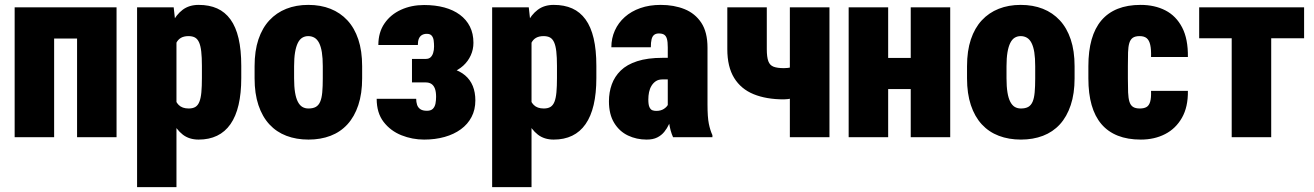

<svg xmlns="http://www.w3.org/2000/svg" viewBox="-20 -558 5347 781"><path d="M342.8 -528.3V-401.4H148.9V-528.3ZM200.2 -528.3V0H39.6V-528.3ZM454.1 -528.3V0H293.5V-528.3Z M697.8 -426.8V203.1H537.6V-528.3H686.5ZM961.4 -290V-240.7Q961.4 -178.2 950.4 -131.3Q939.5 -84.5 917.5 -53Q895.5 -21.5 863 -5.9Q830.6 9.8 788.1 9.8Q749.5 9.8 723.4 -10.5Q697.3 -30.8 680.4 -66.4Q663.6 -102.1 653.3 -148.2Q643.1 -194.3 636.2 -245.1V-278.8Q643.1 -333.5 652.8 -380.9Q662.6 -428.2 679.7 -463.4Q696.8 -498.5 723.1 -518.3Q749.5 -538.1 788.1 -538.1Q831.1 -538.1 863.3 -523.7Q895.5 -509.3 917.5 -479Q939.5 -448.7 950.4 -401.9Q961.4 -355 961.4 -290ZM801.3 -240.7V-290Q801.3 -325.2 798.6 -348.6Q795.9 -372.1 789.6 -386Q783.2 -399.9 772.9 -405.5Q762.7 -411.1 746.6 -411.1Q728.5 -411.1 716.1 -404.1Q703.6 -397 696.5 -382.1Q689.5 -367.2 687 -345Q684.6 -322.8 686 -292.5V-231Q683.6 -196.8 688 -171.1Q692.4 -145.5 706.8 -131.1Q721.2 -116.7 747.6 -116.7Q764.2 -116.7 774.7 -123Q785.2 -129.4 791 -144Q796.9 -158.7 799.1 -182.6Q801.3 -206.5 801.3 -240.7Z M1015.6 -239.3V-288.6Q1015.6 -351.1 1031.2 -397.7Q1046.9 -444.3 1075.7 -475.3Q1104.5 -506.3 1144.5 -522.2Q1184.6 -538.1 1233.9 -538.1Q1284.2 -538.1 1324.2 -522.2Q1364.3 -506.3 1393.1 -475.3Q1421.9 -444.3 1437.5 -397.7Q1453.1 -351.1 1453.1 -288.6V-239.3Q1453.1 -177.2 1437.5 -130.4Q1421.9 -83.5 1393.3 -52.2Q1364.7 -21 1324.5 -5.6Q1284.2 9.8 1234.9 9.8Q1185.5 9.8 1145 -5.6Q1104.5 -21 1075.7 -52.2Q1046.9 -83.5 1031.2 -130.4Q1015.6 -177.2 1015.6 -239.3ZM1176.3 -288.6V-239.3Q1176.3 -205.6 1180.2 -181.9Q1184.1 -158.2 1191.7 -143.8Q1199.2 -129.4 1210 -123Q1220.7 -116.7 1234.9 -116.7Q1252.9 -116.7 1264.4 -123Q1275.9 -129.4 1282.2 -143.8Q1288.6 -158.2 1290.8 -181.9Q1293 -205.6 1293 -239.3V-288.6Q1293 -321.8 1289.3 -345Q1285.6 -368.2 1278.1 -383.1Q1270.5 -397.9 1259.3 -404.5Q1248 -411.1 1233.9 -411.1Q1220.2 -411.1 1209.5 -404.5Q1198.7 -397.9 1191.4 -383.1Q1184.1 -368.2 1180.2 -345Q1176.3 -321.8 1176.3 -288.6Z M1752.4 -252H1655.8V-318.4H1712.4Q1724.1 -318.4 1731.2 -324.7Q1738.3 -331.1 1741.9 -342.5Q1745.6 -354 1745.6 -368.7Q1745.6 -381.3 1744.1 -393.1Q1742.7 -404.8 1736.3 -412.6Q1730 -420.4 1716.3 -420.4Q1704.6 -420.4 1696.3 -415.5Q1688 -410.6 1683.8 -400.6Q1679.7 -390.6 1679.7 -375H1519Q1519 -426.3 1543.9 -462.6Q1568.8 -499 1611.1 -518.3Q1653.3 -537.6 1705.1 -537.6Q1750.5 -537.6 1787.4 -527.6Q1824.2 -517.6 1850.6 -498Q1877 -478.5 1891.4 -450Q1905.8 -421.4 1905.8 -383.8Q1905.8 -356.9 1895 -333Q1884.3 -309.1 1864.3 -290.8Q1844.2 -272.5 1815.7 -262.2Q1787.1 -252 1752.4 -252ZM1655.8 -287.1H1752.4Q1791 -287.1 1821 -278.1Q1851.1 -269 1871.8 -251.5Q1892.6 -233.9 1903.1 -208.3Q1913.6 -182.6 1913.6 -149.4Q1913.6 -111.8 1898.2 -82.3Q1882.8 -52.7 1854.7 -32.2Q1826.7 -11.7 1788.6 -1Q1750.5 9.8 1705.1 9.8Q1657.2 9.8 1613 -7.8Q1568.8 -25.4 1540.5 -62Q1512.2 -98.6 1512.2 -156.2H1672.9Q1672.9 -143.1 1676.5 -131.8Q1680.2 -120.6 1689.7 -114Q1699.2 -107.4 1716.8 -107.4Q1732.9 -107.4 1741 -115.7Q1749 -124 1751.5 -137.2Q1753.9 -150.4 1753.9 -164.1Q1753.9 -185.1 1749 -197.8Q1744.1 -210.4 1734.9 -216.6Q1725.6 -222.7 1712.4 -222.7H1655.8Z M2142.1 -426.8V203.1H1981.9V-528.3H2130.9ZM2405.8 -290V-240.7Q2405.8 -178.2 2394.8 -131.3Q2383.8 -84.5 2361.8 -53Q2339.8 -21.5 2307.4 -5.9Q2274.9 9.8 2232.4 9.8Q2193.8 9.8 2167.7 -10.5Q2141.6 -30.8 2124.8 -66.4Q2107.9 -102.1 2097.7 -148.2Q2087.4 -194.3 2080.6 -245.1V-278.8Q2087.4 -333.5 2097.2 -380.9Q2106.9 -428.2 2124 -463.4Q2141.1 -498.5 2167.5 -518.3Q2193.8 -538.1 2232.4 -538.1Q2275.4 -538.1 2307.6 -523.7Q2339.8 -509.3 2361.8 -479Q2383.8 -448.7 2394.8 -401.9Q2405.8 -355 2405.8 -290ZM2245.6 -240.7V-290Q2245.6 -325.2 2242.9 -348.6Q2240.2 -372.1 2233.9 -386Q2227.5 -399.9 2217.3 -405.5Q2207 -411.1 2190.9 -411.1Q2172.9 -411.1 2160.4 -404.1Q2147.9 -397 2140.9 -382.1Q2133.8 -367.2 2131.3 -345Q2128.9 -322.8 2130.4 -292.5V-231Q2127.9 -196.8 2132.3 -171.1Q2136.7 -145.5 2151.1 -131.1Q2165.5 -116.7 2191.9 -116.7Q2208.5 -116.7 2219 -123Q2229.5 -129.4 2235.4 -144Q2241.2 -158.7 2243.4 -182.6Q2245.6 -206.5 2245.6 -240.7Z M2696.3 -132.8V-365.2Q2696.3 -387.7 2692.9 -399.7Q2689.5 -411.6 2681.9 -416.7Q2674.3 -421.9 2659.7 -421.9Q2647.9 -421.9 2640.6 -416Q2633.3 -410.2 2630.4 -397.9Q2627.4 -385.7 2627.4 -365.7H2466.8Q2466.8 -402.3 2481 -433.8Q2495.1 -465.3 2521.5 -488.8Q2547.9 -512.2 2584.7 -525.1Q2621.6 -538.1 2667.5 -538.1Q2721.7 -538.1 2764.6 -520.8Q2807.6 -503.4 2832.8 -465.3Q2857.9 -427.2 2857.9 -364.3V-133.3Q2857.9 -81.5 2863.3 -54.9Q2868.7 -28.3 2877.9 -8.3V0H2717.8Q2706.5 -24.4 2701.4 -59.8Q2696.3 -95.2 2696.3 -132.8ZM2714.4 -322.8 2715.3 -234.9H2673.8Q2658.7 -234.9 2647.9 -227.8Q2637.2 -220.7 2630.1 -209Q2623 -197.3 2620.1 -182.9Q2617.2 -168.5 2617.2 -153.3Q2617.2 -131.8 2621.8 -122.1Q2626.5 -112.3 2633.5 -109.6Q2640.6 -106.9 2649.4 -106.9Q2668 -106.9 2680.4 -115Q2692.9 -123 2698.2 -134.3Q2703.6 -145.5 2701.2 -153.3L2717.8 -88.9Q2709.5 -70.8 2701.7 -53.5Q2693.8 -36.1 2682.1 -21.7Q2670.4 -7.3 2653.3 1.2Q2636.2 9.8 2610.4 9.8Q2569.3 9.8 2534.4 -6.8Q2499.5 -23.4 2478.3 -58.1Q2457 -92.8 2457 -146Q2457 -182.6 2468.5 -214.6Q2480 -246.6 2504.9 -271Q2529.8 -295.4 2572 -309.1Q2614.3 -322.8 2675.3 -322.8Z M3354 -528.3V0H3192.9V-528.3ZM3272 -310.1V-183.1Q3264.2 -175.8 3244.6 -168.9Q3225.1 -162.1 3203.6 -158Q3182.1 -153.8 3168.5 -153.8Q3097.2 -153.8 3045.7 -174.8Q2994.1 -195.8 2966.3 -241Q2938.5 -286.1 2938.5 -357.9V-528.3H3099.1V-357.9Q3099.1 -326.2 3105.2 -309.3Q3111.3 -292.5 3126.7 -286.6Q3142.1 -280.8 3168.5 -280.8Q3184.6 -280.8 3199.2 -284.2Q3213.9 -287.6 3231.4 -294.2Q3249 -300.8 3272 -310.1Z M3742.7 -322.3V-195.8H3534.2V-322.3ZM3592.8 -528.3V0H3432.1V-528.3ZM3845.2 -528.3V0H3684.6V-528.3Z M3913.6 -239.3V-288.6Q3913.6 -351.1 3929.2 -397.7Q3944.8 -444.3 3973.6 -475.3Q4002.4 -506.3 4042.5 -522.2Q4082.5 -538.1 4131.8 -538.1Q4182.1 -538.1 4222.2 -522.2Q4262.2 -506.3 4291 -475.3Q4319.8 -444.3 4335.4 -397.7Q4351.1 -351.1 4351.1 -288.6V-239.3Q4351.1 -177.2 4335.4 -130.4Q4319.8 -83.5 4291.3 -52.2Q4262.7 -21 4222.4 -5.6Q4182.1 9.8 4132.8 9.8Q4083.5 9.8 4043 -5.6Q4002.4 -21 3973.6 -52.2Q3944.8 -83.5 3929.2 -130.4Q3913.6 -177.2 3913.6 -239.3ZM4074.2 -288.6V-239.3Q4074.2 -205.6 4078.1 -181.9Q4082 -158.2 4089.6 -143.8Q4097.2 -129.4 4107.9 -123Q4118.7 -116.7 4132.8 -116.7Q4150.9 -116.7 4162.4 -123Q4173.8 -129.4 4180.2 -143.8Q4186.5 -158.2 4188.7 -181.9Q4190.9 -205.6 4190.9 -239.3V-288.6Q4190.9 -321.8 4187.3 -345Q4183.6 -368.2 4176 -383.1Q4168.5 -397.9 4157.2 -404.5Q4146 -411.1 4131.8 -411.1Q4118.2 -411.1 4107.4 -404.5Q4096.7 -397.9 4089.4 -383.1Q4082 -368.2 4078.1 -345Q4074.2 -321.8 4074.2 -288.6Z M4616.7 -116.7Q4633.3 -116.7 4643.6 -122.6Q4653.8 -128.4 4658.4 -143.8Q4663.1 -159.2 4662.1 -188.5H4812Q4813 -123 4787.8 -78.9Q4762.7 -34.7 4719.2 -12.5Q4675.8 9.8 4620.6 9.8Q4566.9 9.8 4526.9 -6.1Q4486.8 -22 4460.2 -53.2Q4433.6 -84.5 4420.4 -130.9Q4407.2 -177.2 4407.2 -238.8V-289.1Q4407.2 -350.6 4420.4 -397.2Q4433.6 -443.8 4460.2 -475.1Q4486.8 -506.3 4526.6 -522.2Q4566.4 -538.1 4619.6 -538.1Q4677.2 -538.1 4720.7 -515.6Q4764.2 -493.2 4788.6 -446.3Q4813 -399.4 4812 -326.2H4662.1Q4663.1 -356.4 4658.9 -375.2Q4654.8 -394 4644.5 -402.6Q4634.3 -411.1 4615.7 -411.1Q4597.7 -411.1 4587.9 -404.3Q4578.1 -397.5 4573.7 -382.8Q4569.3 -368.2 4568.6 -345Q4567.9 -321.8 4567.9 -289.1V-238.8Q4567.9 -205.6 4568.8 -182.1Q4569.8 -158.7 4574.2 -144.3Q4578.6 -129.9 4588.6 -123.3Q4598.6 -116.7 4616.7 -116.7Z M5150.9 -528.3V0H4990.2V-528.3ZM5284.7 -528.3V-402.3H4857.9V-528.3Z"/></svg>

Font: Roboto Condensed Black
Style: Regular
Weight: 900
Designer: Christian Robertson
Foundry: Google
Version: Version 3.008; 2023